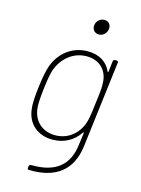

<svg xmlns="http://www.w3.org/2000/svg" viewBox="-132 -773 772 1048"><g transform="rotate(15 254.0 -249.0)"><path d="M315 -613C338 -613 358 -631 361 -656C364 -680 349 -698 325 -698C301 -698 281 -680 278 -656C275 -631 291 -613 315 -613ZM426 -491 419 -431C418 -427 415 -426 414 -430C393 -478 349 -509 282 -509C194 -509 127 -454 98 -378C86 -345 79 -304 72 -249C65 -193 63 -153 67 -124C76 -45 133 7 219 7C286 7 338 -25 370 -73C372 -77 375 -76 375 -72L366 -3C352 112 283 174 142 171C136 171 132 175 131 181L130 190C129 196 132 200 138 200C293 204 378 133 395 -3L455 -491C456 -497 452 -501 447 -501H437C431 -501 427 -497 426 -491ZM378 -138C360 -75 306 -20 227 -20C149 -20 102 -72 96 -138C94 -152 94 -187 102 -252C110 -316 116 -343 123 -363C148 -428 205 -481 283 -481C361 -481 404 -428 405 -363C406 -342 407 -334 396 -250C386 -166 383 -157 378 -138Z"/></g></svg>

Font: Barlow Thin
Style: Italic
Weight: 250
Italic angle: -7°
Designer: Jeremy Tribby
Foundry: Tribby Type
Version: Version 1.422;hotconv 1.0.109;makeotfexe 2.5.65596